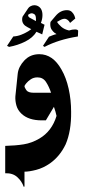

<svg xmlns="http://www.w3.org/2000/svg" viewBox="-20 -462 380 737"><path d="M151 -367 142 -330 120 -340Q106 -317 77 -302.5Q48 -288 15 -282L7 -286L31 -322Q48 -323 63.5 -329.5Q79 -336 88.5 -342Q98 -348 100 -350L85 -358Q65 -368 65 -387Q65 -398 70 -403L88 -430Q91 -435 98 -438.5Q105 -442 112 -442Q119 -442 125 -439Q143 -430 143 -404Q143 -389 137 -374ZM268 -349Q278 -349 280 -344L279 -322Q204 -310 151 -282L145 -286L168 -321Q175 -324 183 -327Q191 -330 197 -331Q195 -332 189.5 -336Q184 -340 178.5 -348Q173 -356 173 -368Q173 -374 174 -378Q175 -379 193.5 -401Q212 -423 237 -423Q249 -423 256 -416Q263 -409 266 -401Q269 -393 269 -391L249 -374Q245 -382 239 -386Q233 -390 229 -390Q220 -390 210.5 -384.5Q201 -379 199 -378Q204 -369 215.5 -359Q227 -349 245 -345Q257 -349 268 -349ZM118 -381V-390Q118 -406 109 -409Q105 -411 102 -411Q98 -411 94 -409Q90 -407 89 -406Q89 -406 88 -405Q88 -404 88 -403Q88 -397 96 -393ZM216 -195Q234 -164 243.5 -121.5Q253 -79 253 -33Q254 41 232 92Q210 138 172 165Q146 183 119 190Q92 197 74 197V254L71 255Q64 234 46.5 218Q29 202 0 203V98Q40 97 71 92Q102 87 131 70Q179 42 197 -17Q194 -32 187 -52L156 0H140Q90 0 63 -25Q48 -39 43 -57Q38 -75 39 -92L48 -179Q51 -206 73.5 -230Q96 -254 131 -254Q183 -254 216 -195ZM176 -106Q168 -130 156.5 -147.5Q145 -165 124 -165Q109 -165 98 -157.5Q87 -150 81 -142.5Q75 -135 74 -132Q74 -126 81 -116Q88 -106 109 -106Z"/></svg>

Font: Katibeh
Style: Regular
Weight: 400
Designer: Arabic design by Kourosh Beigpour, Latin design by Eduardo Tunni, engineering by Lasse Fister
Version: Version 1.0010g